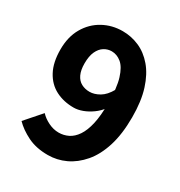

<svg xmlns="http://www.w3.org/2000/svg" viewBox="-180 -881 958 1021"><g transform="rotate(30 299.5 -371.0)"><path d="M261 14Q189 14 136.5 -12Q84 -38 50 -73L136 -171Q156 -149 187.5 -133.5Q219 -118 251 -118Q282 -118 309.5 -131.5Q337 -145 358 -176Q379 -207 390.5 -258Q402 -309 402 -384Q402 -480 385 -534.5Q368 -589 340.5 -611.5Q313 -634 281 -634Q256 -634 234.5 -620.5Q213 -607 200 -579Q187 -551 187 -506Q187 -465 199.5 -438.5Q212 -412 234.5 -400Q257 -388 285 -388Q314 -388 345 -406Q376 -424 400 -467L409 -359Q390 -333 363 -313.5Q336 -294 307.5 -283.5Q279 -273 254 -273Q192 -273 143.5 -298Q95 -323 67 -375Q39 -427 39 -506Q39 -584 71.5 -640Q104 -696 158.5 -726Q213 -756 278 -756Q331 -756 379.5 -735Q428 -714 466.5 -669Q505 -624 527.5 -553.5Q550 -483 550 -384Q550 -281 526.5 -206Q503 -131 461.5 -82.5Q420 -34 368.5 -10Q317 14 261 14Z"/></g></svg>

Font: Noto Sans KR Thin ExtraBold
Style: Regular
Weight: 800
Version: Version 2.004-H2;hotconv 1.0.118;makeotfexe 2.5.65603